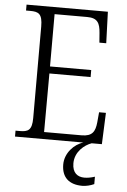

<svg xmlns="http://www.w3.org/2000/svg" viewBox="-62 -758 682 1035"><g transform="rotate(5 279.0 -240.5)"><path d="M39 0H409C360 14 311 65 311 127C311 198 353 233 423 233C443 233 468 227 487 218V178C465 185 448 188 430 188C394 188 365 168 365 116C365 53 416 13 454 0H509L516 -170H479L474 -115C469 -65 454 -38 396 -38H193L194 -355H417V-393H194V-676H370C427 -676 440 -649 444 -596L448 -544H485L479 -714H39V-682H62C107 -682 128 -672 128 -603V-108C128 -42 107 -32 62 -32H39Z"/></g></svg>

Font: Noto Serif Bengali SemiCondensed Light
Style: Regular
Weight: 300
Width: 4
Designer: Juan Bruce, Universal Thirst, Indian Type Foundry and the Monotype Design Team.
Foundry: Monotype Imaging Inc.
Version: Version 2.003